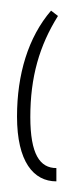

<svg xmlns="http://www.w3.org/2000/svg" viewBox="-20 -783 149 361"><path d="M86 -442V-467C55 -467 37 -493 37 -563C37 -638 54 -697 89 -753L76 -763C33 -713 12 -643 12 -564C12 -479 43 -442 86 -442Z"/></svg>

Font: Noto Sans Armenian ExtraCondensed Thin
Style: Regular
Weight: 100
Width: 2
Designer: Monotype Design Team
Foundry: Monotype Imaging Inc.
Version: Version 2.008